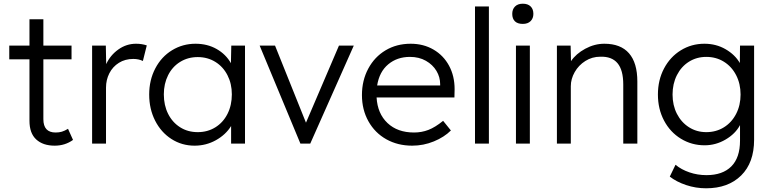

<svg xmlns="http://www.w3.org/2000/svg" viewBox="-20 -775 4161 1036"><path d="M139 -123V-455H30V-529H139V-671H214V-529H366V-455H214V-132Q214 -60 280 -60Q299 -60 314 -64.5Q329 -69 347 -80L374 -20Q331 11 275 11Q212 11 175.5 -22.5Q139 -56 139 -123Z M477 -529H551L553 -429Q575 -477 618.5 -508Q662 -539 714 -539Q745 -539 772 -530L751 -446Q728 -457 699 -457Q655 -457 621.5 -436Q588 -415 570 -379.5Q552 -344 552 -302V0H477Z M785 -265Q785 -343 818 -406Q851 -469 908.5 -504Q966 -539 1035 -539Q1099 -539 1149 -510.5Q1199 -482 1226 -434L1228 -529H1302V0H1227V-95Q1198 -48 1145 -18.5Q1092 11 1030 11Q961 11 905 -25Q849 -61 817 -124Q785 -187 785 -265ZM1231 -266Q1231 -323 1207.5 -369Q1184 -415 1142 -441Q1100 -467 1047 -467Q994 -467 952 -441Q910 -415 887 -369Q864 -323 864 -266Q864 -207 887 -161Q910 -115 951.5 -88.5Q993 -62 1047 -62Q1100 -62 1142 -88Q1184 -114 1207.5 -160.5Q1231 -207 1231 -266Z M1381 -529H1464L1631 -113L1809 -529H1889L1654 0H1601Z M1933 -262Q1933 -341 1967 -404.5Q2001 -468 2060.5 -503.5Q2120 -539 2196 -539Q2265 -539 2319 -507.5Q2373 -476 2403 -420.5Q2433 -365 2433 -294L2432 -249H2012Q2017 -162 2071 -111Q2125 -60 2214 -60Q2255 -60 2291.5 -74Q2328 -88 2371 -123L2413 -71Q2377 -35 2321 -12Q2265 11 2204 11Q2126 11 2064.5 -23.5Q2003 -58 1968 -120.5Q1933 -183 1933 -262ZM2355 -314V-321Q2355 -359 2335 -392.5Q2315 -426 2278 -447Q2241 -468 2192 -468Q2123 -468 2075 -428Q2027 -388 2015 -314Z M2543 -740H2618V0H2543Z M2764 -529H2839V0H2764ZM2744 -700Q2744 -725 2759 -740Q2774 -755 2801 -755Q2828 -755 2843 -740.5Q2858 -726 2858 -700Q2858 -676 2843 -661Q2828 -646 2801 -646Q2773 -646 2758.5 -660Q2744 -674 2744 -700Z M2985 -529H3059L3061 -445Q3088 -485 3138 -512Q3188 -539 3241 -539Q3329 -539 3374 -487.5Q3419 -436 3419 -335V0H3343V-319Q3343 -397 3312 -434Q3281 -471 3219 -469Q3175 -469 3138.5 -446Q3102 -423 3081 -386Q3060 -349 3060 -310V0H2985Z M3594 178 3625 114Q3656 140 3700 155Q3744 170 3792 170Q3879 170 3926 123Q3973 76 3973 -16V-100Q3948 -53 3895 -22Q3842 9 3782 9Q3712 9 3654 -26.5Q3596 -62 3563 -124.5Q3530 -187 3530 -265Q3530 -343 3563 -405.5Q3596 -468 3653.5 -503.5Q3711 -539 3781 -539Q3844 -539 3895 -509.5Q3946 -480 3972 -435L3973 -529H4049V-21Q4049 103 3979 172Q3909 241 3790 241Q3734 241 3682 223.5Q3630 206 3594 178ZM3976 -265Q3976 -323 3952 -369.5Q3928 -416 3886 -442Q3844 -468 3791 -468Q3739 -468 3697.5 -442Q3656 -416 3632.5 -369.5Q3609 -323 3609 -265Q3609 -207 3632.5 -161Q3656 -115 3697.5 -88.5Q3739 -62 3791 -62Q3844 -62 3886 -88Q3928 -114 3952 -160.5Q3976 -207 3976 -265Z"/></svg>

Font: Lexend HM
Style: Regular
Weight: 400
Designer: Bonnie Shaver-Troup, Thomas Jockin, Octavio Pardo
Foundry: Lexend
Version: Version 1.091